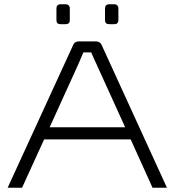

<svg xmlns="http://www.w3.org/2000/svg" viewBox="-20 -885 823 905"><path d="M289 -771C302 -771 309 -777 309 -790V-845C309 -857 302 -865 289 -865H266C252 -865 246 -857 246 -845V-790C246 -777 252 -771 266 -771ZM518 -771C531 -771 538 -777 538 -790V-845C538 -857 531 -865 518 -865H496C481 -865 475 -857 475 -845V-790C475 -777 481 -771 496 -771ZM596 -228 699 0H767L460 -671C456 -683 445 -690 433 -690H351C338 -690 328 -683 324 -671L16 0H84L188 -228ZM570 -285H214L349 -582L373 -638H410C418 -620 426 -601 435 -582Z"/></svg>

Font: Exo 2 Light Expanded
Style: Regular
Weight: 300
Width: 7
Designer: Natanael Gama
Version: Version 1.001;PS 001.001;hotconv 1.0.70;makeotf.lib2.5.58329